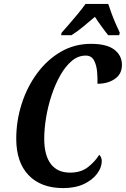

<svg xmlns="http://www.w3.org/2000/svg" viewBox="-20 -951 643 981"><path d="M303 10Q189 10 126 -56Q63 -122 63 -242Q63 -333 90.5 -419.5Q118 -506 169 -575.5Q220 -645 290 -686Q360 -727 445 -727Q525 -727 564 -697.5Q603 -668 603 -619Q603 -573 567 -548Q531 -523 478 -523Q479 -552 476 -585.5Q473 -619 460 -643Q447 -667 418 -667Q379 -667 346.5 -639.5Q314 -612 288 -566Q262 -520 243.5 -464Q225 -408 215.5 -350Q206 -292 206 -242Q206 -158 239.5 -113.5Q273 -69 338 -69Q394 -69 430 -97.5Q466 -126 487 -160Q492 -156 496 -147.5Q500 -139 500 -128Q500 -96 476.5 -64Q453 -32 409 -11Q365 10 303 10ZM295 -784Q312 -803 334 -828.5Q356 -854 378.5 -881Q401 -908 417 -931H533Q540 -910 550 -882.5Q560 -855 571.5 -829Q583 -803 592 -784L589 -771H533Q519 -788 499 -815.5Q479 -843 465 -865Q432 -837 403.5 -813.5Q375 -790 345 -771H292Z"/></svg>

Font: Noto Serif ExtraCondensed
Style: Bold Italic
Weight: 700
Width: 2
Italic angle: -12°
Designer: Monotype Design Team
Foundry: Monotype Imaging Inc.
Version: Version 2.013; ttfautohint (v1.8.4.7-5d5b)